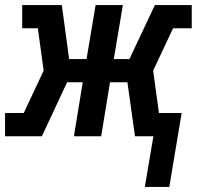

<svg xmlns="http://www.w3.org/2000/svg" viewBox="-28 -540 798 761"><path d="M546 201 580 0H507L477 -214H408L373 0H265L300 -214H238L138 0H-8V-92H66L145 -260L122 -428H60V-520H217L246 -306H315L351 -520H459L423 -306H485L586 -520H732V-428H658L579 -260L602 -92H692L643 201Z"/></svg>

Font: Iosevka Etoile Semibold
Style: Italic
Weight: 600
Italic angle: -9°
Designer: Belleve Invis
Foundry: Belleve Invis
Version: Version 22.1.2; ttfautohint (v1.8.4)